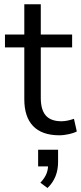

<svg xmlns="http://www.w3.org/2000/svg" viewBox="-20 -643 390 925"><path d="M265.7 8.8C295.1 8.8 333.3 0 350 -9.8L336.3 -70.6C318.6 -64.7 298 -58.8 276.5 -58.8C204.9 -58.8 176.5 -98 176.5 -172.5V-414.7H327.5V-476.5H176.5V-622.5H97.1V-476.5H3.9V-414.7H97.1V-164.7C97.1 -52.9 152.9 8.8 265.7 8.8ZM174.5 237.3 208.8 262.7C244.1 229.4 259.8 186.3 259.8 137.3V78.4H163.7V158.8H231.4L211.8 149C211.8 180.4 203.9 205.9 174.5 237.3Z"/></svg>

Font: LL Pando Sans
Style: Regular
Weight: 400
Designer: Joshua Smith
Foundry: Joshua Smith
Version: Version 1.000;Glyphs 3.2.1 (3258)